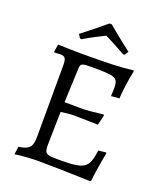

<svg xmlns="http://www.w3.org/2000/svg" viewBox="-154 -947 899 1058"><g transform="rotate(20 295.5 -418.0)"><path d="M188 -712C236 -740 282 -764 310 -777C337 -764 385 -739 432 -712L441 -713L455 -735C390 -784 317 -846 317 -846H303C303 -846 230 -784 165 -735L179 -713ZM529 -172 485 -167C469 -57 450 -45 292 -45C220 -45 213 -51 213 -105L217 -296C242 -300 273 -303 294 -303C333 -303 397 -301 434 -300L448 -359L444 -364C399 -358 344 -353 322 -353L219 -354L227 -548C228 -585 232 -587 297 -587C438 -587 450 -581 450 -516C450 -506 449 -485 448 -473L496 -477C499 -527 508 -594 519 -643L516 -649C450 -640 375 -637 216 -637C172 -637 111 -639 77 -640L70 -596L72 -592C82 -593 98 -594 106 -594C136 -594 143 -583 143 -540L142 -120C142 -63 124 -44 64 -36L58 10C97 4 155 0 197 0C252 0 380 3 500 7L505 1C511 -53 523 -125 532 -167Z"/></g></svg>

Font: Alegreya SC
Style: Regular
Weight: 400
Designer: Juan Pablo del Peral
Foundry: Huerta Tipografica
Version: Version 2.007;PS 002.007;hotconv 1.0.88;makeotf.lib2.5.64775